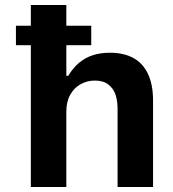

<svg xmlns="http://www.w3.org/2000/svg" viewBox="-20 -750 692 770"><path d="M345.9 -646.9V-568.8H43.9V-646.9ZM246 -730V0H103.7V-730ZM360.5 -426.9Q330.1 -426.9 304 -412.7Q277.8 -398.6 261.9 -370.5Q246 -342.4 246 -302.4L246 -446H253.7Q273.2 -478.4 298 -498.9Q322.9 -519.3 353.2 -528.9Q383.5 -538.5 421 -538.5Q475.7 -538.5 514.2 -517.8Q552.6 -497.1 573.2 -454.2Q593.8 -411.3 593.8 -346.4V0H451.5V-313.5Q451.5 -346.4 443.2 -370.8Q435 -395.1 414.6 -411Q394.3 -426.9 360.5 -426.9Z"/></svg>

Font: Wand UI Pro
Style: Regular
Weight: 400
Designer: Andreas Faust
Version: Version 1.003;FEAKit 1.0